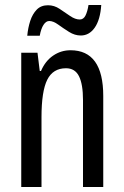

<svg xmlns="http://www.w3.org/2000/svg" viewBox="-20 -748 496 768"><path d="M262 -547Q393 -547 393 -364V0H312V-348Q312 -411 296 -443Q280 -475 244 -475Q192 -475 169 -429Q146 -383 146 -279V0H65V-537H130L139 -464H144Q161 -504 192.5 -525.5Q224 -547 262 -547ZM89 -605Q92 -637 101 -664.5Q110 -692 127 -709.5Q144 -727 172 -727Q197 -727 218.5 -712.5Q240 -698 260.5 -684Q281 -670 299 -670Q314 -670 322 -686Q330 -702 334 -728H385Q381 -669 359 -637.5Q337 -606 303 -606Q279 -606 256 -620.5Q233 -635 213 -649.5Q193 -664 177 -664Q164 -664 154 -648.5Q144 -633 139 -605Z"/></svg>

Font: Noto Sans Kannada ExtraCondensed
Style: Regular
Weight: 400
Width: 2
Designer: Jelle Bosma - Monotype Design Team
Foundry: Monotype Imaging Inc.
Version: Version 2.005; ttfautohint (v1.8.4.7-5d5b)